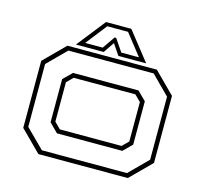

<svg xmlns="http://www.w3.org/2000/svg" viewBox="-102 -811 979 924"><g transform="rotate(15 388.0 -349.0)"><path d="M165.5 0 62.5 -103V-437L165.5 -540H611L714 -437V-103L611 0ZM177 -22H601L692 -113V-427L601 -518.5H176L84.5 -427V-114ZM226 -119.5 182.5 -163V-378L225.5 -420.5H551.5L594.5 -378V-162L551.5 -119.5ZM234.5 -141.5H542L572.5 -172V-368L542 -398.5H234.5L204 -368V-172ZM315.5 -698H441.5L553.5 -556H415L378.5 -610L342 -556H203.5ZM326.5 -680 244.5 -575H332L374.5 -637H382.5L424.5 -575H512.5L430 -680Z"/></g></svg>

Font: Tourney Expanded ExtraLight
Style: Regular
Weight: 200
Width: 7
Designer: Tyler Finck
Foundry: Etcetera Type Co
Version: Version 1.010; ttfautohint (v1.8.3)